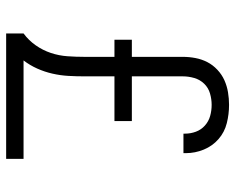

<svg xmlns="http://www.w3.org/2000/svg" viewBox="-92 -692 783 640"><g transform="rotate(90 300.0 -371.5)"><path d="M91 0V-58Q114 -75 130.5 -98.5Q147 -122 156 -149Q165 -176 167 -204.5Q169 -233 169 -261V-361H112V-419H169V-589Q169 -610 173 -631Q177 -652 186.5 -670.5Q196 -689 212 -704Q228 -719 247 -727.5Q266 -736 287 -739.5Q308 -743 329 -743Q360 -743 390 -735.5Q420 -728 443 -708Q466 -688 478 -659Q490 -630 490 -599Q490 -597 490 -595Q490 -593 490 -591H425Q425 -593 425 -594Q425 -595 425 -596Q425 -615 418.5 -632.5Q412 -650 398 -662.5Q384 -675 366 -680Q348 -685 329 -685Q310 -685 291 -679.5Q272 -674 258.5 -660Q245 -646 239.5 -627Q234 -608 234 -589V-419H383V-361H234V-261Q234 -234 232.5 -207.5Q231 -181 225 -154.5Q219 -128 208 -103.5Q197 -79 181 -58H509V0Z"/></g></svg>

Font: Iosevka Curly Light Extended
Style: Regular
Weight: 300
Width: 7
Monospace: yes
Designer: Belleve Invis
Foundry: Belleve Invis
Version: Version 11.1.0; ttfautohint (v1.8.3)